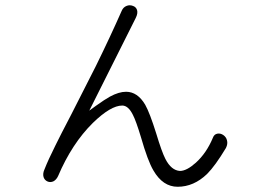

<svg xmlns="http://www.w3.org/2000/svg" viewBox="-20 -757 1040 734"><path d="M445.3 -715.8Q402.3 -618.2 346.7 -504.9Q313.5 -438.5 252.9 -320.3Q210 -238.3 192.4 -202.1Q164.1 -145.5 150.4 -110.4Q142.6 -93.8 146.5 -80.1Q150.4 -68.4 161.1 -63.5Q171.9 -58.6 183.6 -63.5Q195.3 -69.3 202.1 -84Q254.9 -208 335 -287.1Q403.3 -353.5 447.3 -353.5Q470.7 -353.5 488.3 -317.4Q500 -294.9 518.6 -233.4Q544.9 -141.6 566.4 -105.5Q602.5 -43 659.2 -43Q720.7 -43 771.5 -91.8Q802.7 -123 843.8 -191.4Q851.6 -207 847.7 -220.7Q844.7 -233.4 833 -241.2Q822.3 -248 811.5 -246.1Q798.8 -244.1 793.9 -230.5Q769.5 -171.9 728.5 -134.8Q693.4 -103.5 668 -103.5Q634.8 -105.5 612.3 -149.4Q598.6 -175.8 577.1 -247.1Q552.7 -325.2 535.2 -356.4Q505.9 -406.2 461.9 -406.2Q434.6 -406.2 400.4 -387.7Q380.9 -377 346.7 -352.5L321.3 -334L499 -688.5Q507.8 -706.1 503.9 -718.8Q500 -730.5 488.3 -734.4Q475.6 -739.3 463.9 -734.4Q451.2 -729.5 445.3 -715.8Z"/></svg>

Font: Gulim
Style: Regular
Weight: 400
Version: Version 2.21